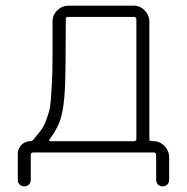

<svg xmlns="http://www.w3.org/2000/svg" viewBox="-20 -540 662 680"><path d="M156 -47Q151 -40 159 -40H454Q463 -40 463 -48V-471Q463 -480 454 -480H221Q213 -480 213 -472Q213 -292 210 -228Q207 -164 196.5 -125.5Q186 -87 156 -47ZM43 97V5Q43 -14 56 -27Q69 -40 88 -40Q94 -40 99 -46Q118 -70 127 -81.5Q136 -93 145.5 -119.5Q155 -146 157.5 -162.5Q160 -179 163 -230.5Q166 -282 166 -324.5Q166 -367 166 -464Q166 -487 183 -503.5Q200 -520 223 -520H453Q476 -520 492.5 -503Q509 -486 509 -463V-48Q509 -40 518 -40H523Q546 -40 562.5 -23Q579 -6 579 17V97Q579 107 572.5 113.5Q566 120 556 120Q546 120 539.5 113.5Q533 107 533 97V9Q533 0 524 0H98Q89 0 89 9V97Q89 107 82.5 113.5Q76 120 66 120Q56 120 49.5 113.5Q43 107 43 97Z"/></svg>

Font: Rounded Mplus 1c Light
Style: Regular
Weight: 300
Version: Version 1.059.20150529